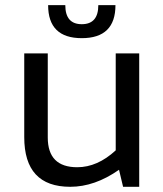

<svg xmlns="http://www.w3.org/2000/svg" viewBox="-20 -718 628 738"><path d="M515.1 -512.7V0H453.1L437.5 -65.4Q344.2 0 250 0Q73.2 0 73.2 -190.9V-512.7H163.6V-189.5Q163.6 -75.2 276.9 -75.2Q354.5 -75.2 424.8 -140.1V-512.7ZM165 -698.2H231Q231 -625 294.4 -625Q357.9 -625 357.9 -698.2H423.8Q423.8 -571.3 294.4 -571.3Q165 -571.3 165 -698.2Z"/></svg>

Font: Voltera
Style: Regular
Weight: 400
Designer: Bernd Montag
Version: Version 1.301